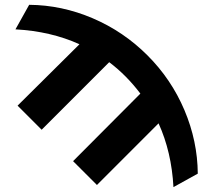

<svg xmlns="http://www.w3.org/2000/svg" viewBox="-20 -765 877 794"><path d="M43.9 -643.6 100.6 -745.1Q235.4 -744.1 363.3 -689.5Q491.2 -634.8 589.8 -536.1Q688.5 -437.5 742.7 -309.6Q796.9 -181.6 797.9 -46.9L697.3 8.8Q689.5 -136.7 635.7 -254.9L380.9 0L282.2 -98.6L560.5 -377.9Q502.9 -454.1 431.6 -507.8L152.3 -228.5L52.7 -328.1L308.6 -582Q190.4 -635.7 43.9 -643.6Z"/></svg>

Font: GenEi M Gothic v2 Bold
Style: Regular
Weight: 700
Version: Version 2.0